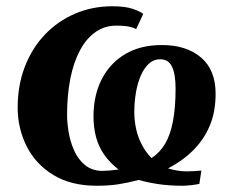

<svg xmlns="http://www.w3.org/2000/svg" viewBox="-20 -584 734 614"><path d="M289 10Q206.5 10 150 -24.8Q93.5 -59.5 65 -116.8Q36.5 -174 36.5 -240Q36.5 -310.5 59.2 -370Q82 -429.5 123.2 -473Q164.5 -516.5 219.8 -540.2Q275 -564 340 -564Q380.5 -564 405 -555.5Q429.5 -547 438 -539.5L415.5 -491Q408 -495 399.5 -497.2Q391 -499.5 379.5 -500.8Q368 -502 351.5 -502Q315 -502 285.8 -481.8Q256.5 -461.5 236 -423.5Q215.5 -385.5 205 -333Q194.5 -280.5 194.5 -215.5Q194.5 -190.5 199.8 -160Q205 -129.5 217.5 -101.8Q230 -74 252 -56Q274 -38 306.5 -37.5Q314.5 -37.5 327.8 -38.5Q341 -39.5 359 -42Q330.5 -64 312.8 -90Q295 -116 287 -146.2Q279 -176.5 279 -211.5Q279 -278.5 305 -330Q331 -381.5 380 -410.8Q429 -440 497.5 -440Q576 -440 622.8 -400.2Q669.5 -360.5 669.5 -284Q669.5 -226.5 650.8 -182Q632 -137.5 598.2 -103.8Q564.5 -70 517.5 -45.5Q530 -41.5 545 -38.8Q560 -36 577 -36Q587.5 -36 601.5 -36.8Q615.5 -37.5 624 -38.5L617.5 4Q609.5 6 592.8 8Q576 10 563.5 10Q521.5 10 486.5 4.8Q451.5 -0.5 423.5 -8.5Q388.5 0.5 359 5.2Q329.5 10 289 10ZM492 -394.5Q471.5 -394.5 456.2 -380.5Q441 -366.5 430.5 -342.8Q420 -319 414.8 -288.5Q409.5 -258 409.5 -225Q409.5 -199 415.2 -172.2Q421 -145.5 433.5 -121.5Q446 -97.5 464.5 -78.5Q491 -95.5 508 -124.2Q525 -153 533.2 -196.8Q541.5 -240.5 541.5 -301Q541.5 -346.5 530.2 -370.5Q519 -394.5 492 -394.5Z"/></svg>

Font: Merriweather 28pt ExtraBold
Style: Italic
Weight: 800
Italic angle: -7.8°
Version: Version 2.101